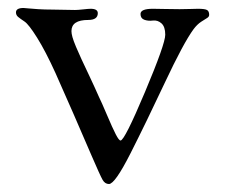

<svg xmlns="http://www.w3.org/2000/svg" viewBox="-20 -447 563 481"><path d="M20 -416Q20 -427 39 -427Q41 -427 50.5 -426Q60 -425 76 -424Q92 -423 110 -423Q124 -423 139 -422.5Q154 -422 168 -422Q175 -422 188.5 -423.5Q202 -425 207 -425Q225 -425 225 -414Q225 -397 201 -397Q159 -397 159 -369Q159 -363 161.5 -354Q164 -345 170.5 -329.5Q177 -314 184 -299Q191 -284 204 -256.5Q217 -229 228 -204Q234 -192 248 -159Q262 -126 270 -110.5Q278 -95 282 -95Q292 -95 343 -216Q394 -337 394 -360Q394 -380 384.5 -388.5Q375 -397 363 -395.5Q351 -394 341.5 -397.5Q332 -401 332 -412Q332 -425 363 -425Q370 -425 392.5 -424.5Q415 -424 430 -424Q441 -424 456.5 -424.5Q472 -425 476 -425Q493 -425 498.5 -422Q504 -419 504 -410Q504 -405 499 -402Q494 -399 484 -392.5Q474 -386 465 -374Q440 -340 393 -240Q346 -140 307 -63Q268 14 253 14Q243 14 237 3.5Q231 -7 209 -58Q164 -163 119 -264Q94 -319 73 -352.5Q52 -386 41.5 -393Q31 -400 25.5 -404.5Q20 -409 20 -416Z"/></svg>

Font: OFL Sorts Mill Goudy TT
Style: Regular
Weight: 500
Version: Version 003.000